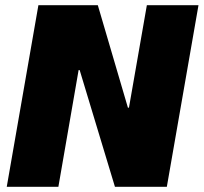

<svg xmlns="http://www.w3.org/2000/svg" viewBox="-20 -720 785 740"><path d="M6 0H205L283 -450H287L423 0H623L745 -700H546L477 -305H473L357 -700H128Z"/></svg>

Font: Fixel Text 20240404 Black
Style: Italic
Weight: 900
Width: 4
Italic angle: -10°
Designer: AlfaBravo + MacPaw
Foundry: Kyrylo Tkachov, Marchela Mozhyna, Serhii Makarenko, Maria Weinstein, Zakhar Kryvoshyya
Version: Version 1.211;Glyphs 3.2 (3225)